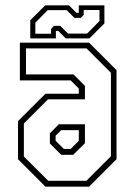

<svg xmlns="http://www.w3.org/2000/svg" viewBox="-20 -700 504 720"><path d="M150.5 0 47.5 -103V-245.5L150.5 -348.5H275.5V-368L245 -398.5H54.5V-540H314L417 -437V-103L314 0ZM161 -22H304L396 -114V-427L304.5 -518.5H77.5V-421H255.5L298.5 -378V-327.5H160L69.5 -237V-113ZM209.5 -119.5 167 -162V-200L200.5 -234H298.5V-163L254.5 -119.5ZM219.5 -141.5H245L275.5 -172V-212H209.5L188.5 -191V-172ZM93.5 -556V-624L149.5 -680H238.5L266.5 -652H275.5V-680H371.5V-612L315.5 -556H226.5L198.5 -584H189.5V-556ZM112.5 -573.5H171.5V-591.5L182.5 -603H206L235 -574H306.5L353 -621V-662.5H294V-644.5L283 -633H259L230 -662H159L112.5 -615Z"/></svg>

Font: Tourney Condensed ExtraLight
Style: Regular
Weight: 200
Width: 3
Designer: Tyler Finck
Foundry: Etcetera Type Co
Version: Version 1.010; ttfautohint (v1.8.3)